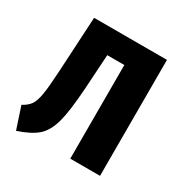

<svg xmlns="http://www.w3.org/2000/svg" viewBox="-131 -639 734 760"><g transform="rotate(30 235.5 -259.0)"><path d="M419 -530V0H283V-428H205L195 -268Q188 -163 174 -111.5Q160 -60 131 -34Q102 -8 42 12L9 -88Q32 -100 44 -116.5Q56 -133 62 -168.5Q68 -204 72 -276L86 -530Z"/></g></svg>

Font: Fira Sans Compressed SemiBold
Style: Regular
Weight: 600
Width: 1
Designer: bBox Type GmbH & Carrois Corporate GbR & Edenspiekermann AG
Foundry: bBox Type GmbH & Carrois Corporate GbR & Edenspiekermann AG
Version: Version 4.301